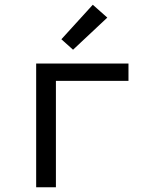

<svg xmlns="http://www.w3.org/2000/svg" viewBox="-20 -787 640 807"><path d="M132 0V-520H520V-447H215V0ZM287 -578 238 -622 370 -767 431 -713Z"/></svg>

Font: Iosevka Fixed Extended
Style: Regular
Weight: 400
Width: 7
Monospace: yes
Designer: Belleve Invis
Foundry: Belleve Invis
Version: Version 24.1.1; ttfautohint (v1.8.4)